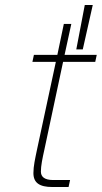

<svg xmlns="http://www.w3.org/2000/svg" viewBox="-20 -750 408 770"><path d="M286 -552H312L352 -730H320ZM190 0H255L261 -28H194C157 -28 144 -42 144 -62C144 -85 150 -114 158 -150L233 -502H362L368 -530H239L266 -654H236L210 -530H116L110 -502H204L128 -148C121 -114 114 -84 114 -56C114 -17 138 0 190 0Z"/></svg>

Font: Geist Thin
Style: Italic
Weight: 100
Italic angle: -12°
Designer: Basement.studio, Andrés Briganti, Mateo Zaragoza
Foundry: Basement.studio, Vercel, Andrés Briganti, Guido Ferreyra, Mateo Zaragoza
Version: Version 1.500